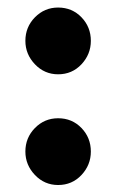

<svg xmlns="http://www.w3.org/2000/svg" viewBox="-20 -492 316 522"><path d="M138 11Q101 11 75 -16.2Q49 -43.5 49 -80Q49 -117.5 75 -144Q101 -170.5 138 -170.5Q176 -170.5 201.5 -144Q227 -117.5 227 -80Q227 -43.5 201.5 -16.2Q176 11 138 11ZM138 -290Q101 -290 75 -317.2Q49 -344.5 49 -381Q49 -418.5 75 -445Q101 -471.5 138 -471.5Q176 -471.5 201.5 -445Q227 -418.5 227 -381Q227 -344.5 201.5 -317.2Q176 -290 138 -290Z"/></svg>

Font: Fraunces 9pt Soft SemiBold
Style: Regular
Weight: 600
Version: Version 1.000;[b76b70a41]